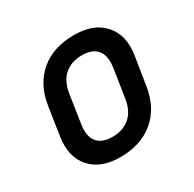

<svg xmlns="http://www.w3.org/2000/svg" viewBox="-130 -699 859 848"><g transform="rotate(-30 300.0 -275.0)"><path d="M254 10Q154 10 103.5 -48Q53 -106 68 -203L90 -347Q106 -448 172.5 -504Q239 -560 345 -560Q445 -560 496 -502Q547 -444 532 -348L509 -203Q493 -102 426 -46Q359 10 254 10ZM269 -85Q323 -85 357.5 -115Q392 -145 401 -203L423 -347Q432 -405 408 -435Q384 -465 330 -465Q276 -465 241.5 -435Q207 -405 198 -347L176 -203Q167 -145 191 -115Q215 -85 269 -85Z"/></g></svg>

Font: JetBrains Mono NL SemiBold
Style: Italic
Weight: 600
Italic angle: -9°
Monospace: yes
Designer: Philipp Nurullin, Konstantin Bulenkov
Foundry: JetBrains
Version: Version 2.305; ttfautohint (v1.8.4.7-5d5b)